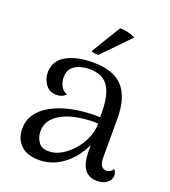

<svg xmlns="http://www.w3.org/2000/svg" viewBox="-134 -818 818 926"><g transform="rotate(20 275.0 -354.5)"><path d="M470 10Q427 10 405 -19.5Q383 -49 383 -114V-203L402 -194Q385 -134 350.5 -87.5Q316 -41 270 -15Q224 11 170 11Q111 11 78 -20.5Q45 -52 45 -105Q45 -146 66.5 -178Q88 -210 125.5 -232Q163 -254 211 -267Q253 -278 297.5 -282Q342 -286 379 -284V-310Q379 -397 350 -441Q321 -485 252 -485Q228 -485 203.5 -477.5Q179 -470 163.5 -453Q148 -436 148 -404Q148 -384 158 -362.5Q168 -341 191 -333Q182 -322 169 -317.5Q156 -313 143 -313Q108 -313 88 -340Q68 -367 68 -401Q68 -460 120 -490.5Q172 -521 259 -521Q363 -521 411.5 -468Q460 -415 460 -305V-105Q460 -52 496 -52Q504 -52 514 -57Q524 -62 529 -73Q535 -65 537.5 -56.5Q540 -48 540 -42Q540 -20 520 -5Q500 10 470 10ZM206 -45Q235 -45 265.5 -62.5Q296 -80 322 -109Q348 -138 364.5 -175Q381 -212 381 -252Q358 -254 329.5 -252Q301 -250 274 -245Q247 -240 226 -232Q182 -216 157 -188.5Q132 -161 132 -122Q132 -92 149 -67.5Q166 -43 206 -45ZM402 -701 268 -563Q260 -563 248 -564.5Q236 -566 232 -570L323 -720Q335 -721 351.5 -718Q368 -715 382 -710.5Q396 -706 402 -701Z"/></g></svg>

Font: Arima Thin
Style: Regular
Weight: 400
Version: Version 1.100